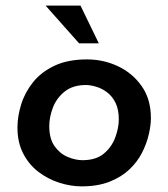

<svg xmlns="http://www.w3.org/2000/svg" viewBox="-20 -651 597 682"><path d="M270 11Q231 11 190.5 -2Q150 -15 116.5 -40.5Q83 -66 62.5 -105.5Q42 -145 42 -198Q42 -237 55 -279.5Q68 -322 97 -358.5Q126 -395 173.5 -417.5Q221 -440 289 -440Q347 -440 398.5 -416Q450 -392 483 -345.5Q516 -299 516 -232Q516 -206 508.5 -173.5Q501 -141 484.5 -108.5Q468 -76 439.5 -49Q411 -22 369 -5.5Q327 11 270 11ZM273 -82Q321 -82 349 -105.5Q377 -129 389.5 -163Q402 -197 402 -227Q402 -262 390.5 -285.5Q379 -309 360.5 -323Q342 -337 321.5 -343Q301 -349 285 -349Q239 -349 210 -326Q181 -303 168 -269Q155 -235 155 -203Q155 -158 174 -131.5Q193 -105 220.5 -93.5Q248 -82 273 -82ZM266 -631 331 -497H261L142 -631Z"/></svg>

Font: Josefin Sans Thin SemiBold
Style: Italic
Weight: 600
Italic angle: -7°
Version: Version 2.000